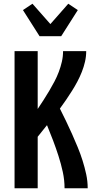

<svg xmlns="http://www.w3.org/2000/svg" viewBox="-20 -1009 540 1029"><path d="M58 0V-735H182V-425Q198 -449 213.5 -473Q229 -497 243.5 -521.5Q258 -546 271.5 -571.5Q285 -597 295 -623.5Q305 -650 311.5 -678Q318 -706 318 -735H442Q442 -706 435.5 -678Q429 -650 418.5 -623.5Q408 -597 394.5 -571.5Q381 -546 365.5 -521.5Q350 -497 334 -473.5Q318 -450 301 -427Q318 -393 334.5 -359Q351 -325 366.5 -290Q382 -255 396.5 -220Q411 -185 422.5 -148.5Q434 -112 442 -75Q450 -38 450 0H326Q326 -44 316.5 -87.5Q307 -131 293.5 -173Q280 -215 264.5 -256Q249 -297 232 -338Q231 -337 231 -337L230 -336Q218 -321 206 -306Q194 -291 182 -276V0ZM192 -815 103 -955 154 -989 250 -880 346 -989 397 -955 308 -815Z"/></svg>

Font: Iosevka Curly Extrabold
Style: Regular
Weight: 800
Monospace: yes
Designer: Belleve Invis
Foundry: Belleve Invis
Version: Version 22.1.2; ttfautohint (v1.8.4)